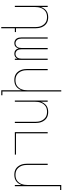

<svg xmlns="http://www.w3.org/2000/svg" viewBox="1005 -1780 990 3040"><g transform="rotate(90 1500.0 -260.0)"><path d="M409 215V-320Q409 -343 406 -366.5Q403 -390 394.5 -412Q386 -434 372 -453Q358 -472 339 -485.5Q320 -499 296.5 -504.5Q273 -510 250 -510Q227 -510 203.5 -504.5Q180 -499 161 -485.5Q142 -472 128 -453Q114 -434 105.5 -412Q97 -390 94 -366.5Q91 -343 91 -320V0H72V-520H91V-413Q100 -438 115 -460.5Q130 -483 152 -499Q174 -515 200 -521.5Q226 -528 253 -528Q279 -528 304.5 -522Q330 -516 351 -501.5Q372 -487 387.5 -466Q403 -445 412 -421Q421 -397 424.5 -371.5Q428 -346 428 -320V-18H488V0H428V215Z M663 8Q642 8 622.5 -1Q603 -10 591.5 -27.5Q580 -45 576 -65.5Q572 -86 572 -107V-520H591V-107Q591 -89 594.5 -72Q598 -55 607.5 -40.5Q617 -26 633 -18Q649 -10 666 -10Q683 -10 699 -18Q715 -26 724.5 -40.5Q734 -55 737 -72Q740 -89 740 -107V-520H760V-107Q760 -89 763 -72Q766 -55 775.5 -40.5Q785 -26 801 -18Q817 -10 834 -10Q851 -10 867 -18Q883 -26 892.5 -40.5Q902 -55 905.5 -72Q909 -89 909 -107V-520H928V0H909V-42Q904 -30 896 -20.5Q888 -11 877.5 -4.5Q867 2 855 5Q843 8 831 8Q816 8 802 4Q788 0 776.5 -9.5Q765 -19 757.5 -31.5Q750 -44 746 -58Q742 -44 735 -31.5Q728 -19 716.5 -9.5Q705 0 691 4Q677 8 663 8Z M1409 215V-107Q1400 -82 1385 -59.5Q1370 -37 1348 -21Q1326 -5 1300 1.5Q1274 8 1247 8Q1221 8 1195.5 2Q1170 -4 1149 -18.5Q1128 -33 1112.5 -54Q1097 -75 1088 -99Q1079 -123 1075.5 -148.5Q1072 -174 1072 -200V-520H1091V-200Q1091 -177 1094 -153.5Q1097 -130 1105.5 -108Q1114 -86 1128 -67Q1142 -48 1161 -34.5Q1180 -21 1203.5 -15.5Q1227 -10 1250 -10Q1273 -10 1296.5 -15.5Q1320 -21 1339 -34.5Q1358 -48 1372 -67Q1386 -86 1394.5 -108Q1403 -130 1406 -153.5Q1409 -177 1409 -200V-735H1428V197H1488V215Z M1572 0V-520H1591V-413Q1600 -438 1615 -460.5Q1630 -483 1652 -499Q1674 -515 1700 -521.5Q1726 -528 1753 -528Q1779 -528 1804.5 -522Q1830 -516 1851 -501.5Q1872 -487 1887.5 -466Q1903 -445 1912 -421Q1921 -397 1924.5 -371.5Q1928 -346 1928 -320V0H1909V-320Q1909 -343 1906 -366.5Q1903 -390 1894.5 -412Q1886 -434 1872 -453Q1858 -472 1839 -485.5Q1820 -499 1796.5 -504.5Q1773 -510 1750 -510Q1727 -510 1703.5 -504.5Q1680 -499 1661 -485.5Q1642 -472 1628 -453Q1614 -434 1605.5 -412Q1597 -390 1594 -366.5Q1591 -343 1591 -320V0Z M2072 0V-520H2091V-18H2428V0Z M2747 8Q2721 8 2695.5 2Q2670 -4 2649 -18.5Q2628 -33 2612.5 -54Q2597 -75 2588 -99Q2579 -123 2575.5 -148.5Q2572 -174 2572 -200V-520H2591V-200Q2591 -177 2594 -153.5Q2597 -130 2605.5 -108Q2614 -86 2628 -67Q2642 -48 2661 -34.5Q2680 -21 2703.5 -15.5Q2727 -10 2750 -10Q2773 -10 2796.5 -15.5Q2820 -21 2839 -34.5Q2858 -48 2872 -67Q2886 -86 2894.5 -108Q2903 -130 2906 -153.5Q2909 -177 2909 -200V-735H2988V-717H2928V0H2909V-107Q2900 -82 2885 -59.5Q2870 -37 2848 -21Q2826 -5 2800 1.5Q2774 8 2747 8Z"/></g></svg>

Font: Iosevka Thin
Style: Regular
Weight: 100
Monospace: yes
Designer: Belleve Invis
Foundry: Belleve Invis
Version: Version 32.5.0; ttfautohint (v1.8.4)